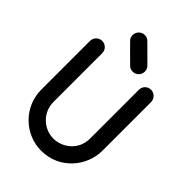

<svg xmlns="http://www.w3.org/2000/svg" viewBox="-262 -1018 1126 1126"><g transform="rotate(45 301.5 -455.0)"><path d="M47.9 -456.1V-253.4C47.9 -112.8 162.6 0 301.3 0C452.6 0 554.7 -126.5 554.7 -253.4V-658.2C554.7 -687.5 530.3 -709 503.9 -709C475.1 -709 453.1 -687 453.1 -658.2V-253.4C453.1 -156.2 372.6 -101.1 301.3 -101.1C219.2 -101.1 149.4 -167.5 149.4 -253.4V-658.2C149.4 -687.5 126 -709 98.1 -709C69.8 -709 47.9 -685.5 47.9 -658.2ZM265.6 -772.9 316.4 -722.7C325.7 -712.4 337.4 -707.5 352.5 -707.5C379.4 -707.5 402.8 -729.5 402.8 -757.8C402.8 -772 397.9 -784.2 388.2 -793.9L286.6 -895C276.4 -904.8 265.6 -910.2 250.5 -910.2C221.7 -910.2 200.2 -885.7 200.2 -859.9C200.2 -844.7 205.1 -832.5 215.3 -823.7Z"/></g></svg>

Font: LOB TGL 0-17
Style: Regular
Weight: 400
Designer: Peter Wiegel + adaptations and expanded glyphset by Studio LOB
Foundry: Peter Wiegel + adaptations and expanded glyphset by Studio LOB
Version: Version 1.003;Glyphs 3.1.2 (3151)